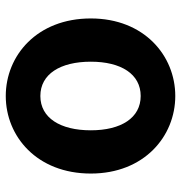

<svg xmlns="http://www.w3.org/2000/svg" viewBox="-1 -613 628 666"><g transform="rotate(-90 313.0 -280.0)"><path d="M313 14C453 14 582 -94 582 -279C582 -466 453 -574 313 -574C173 -574 44 -466 44 -279C44 -94 173 14 313 14ZM313 -106C237 -106 194 -174 194 -279C194 -385 237 -454 313 -454C389 -454 432 -385 432 -279C432 -174 389 -106 313 -106Z"/></g></svg>

Font: Noto Sans KR Bold
Style: Regular
Weight: 700
Designer: Ryoko NISHIZUKA  (kana & ideographs); Paul D. Hunt (Latin, Greek & Cyrillic); Wenlong ZHANG  (bopomofo); Sandoll Communi
Foundry: Adobe Systems Incorporated
Version: Version 1.004;PS 1.004;hotconv 1.0.82;makeotf.lib2.5.63406